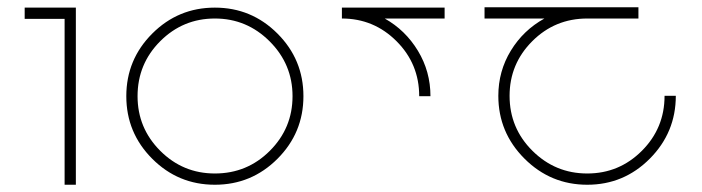

<svg xmlns="http://www.w3.org/2000/svg" viewBox="-20 -753 1933 529"><path d="M48 -732H158H189V-701V-244H158V-701H48Z M399.5 -660.5Q471 -732 572 -732Q673 -732 744.5 -660.5Q816 -589 816 -488Q816 -387 744.5 -315.5Q673 -244 572 -244Q471 -244 399.5 -315.5Q328 -387 328 -488Q328 -589 399.5 -660.5ZM359 -488Q359 -400 421.5 -337.5Q484 -275 572 -275Q661 -275 723.5 -337.5Q786 -400 786 -488Q786 -576 723 -639Q660 -702 572 -702Q484 -702 421.5 -639.5Q359 -577 359 -488Z M922 -732H1205V-702H1040Q1097 -670 1131.5 -613Q1166 -556 1166 -488H1135Q1135 -577 1072.5 -639.5Q1010 -702 922 -702Z M1598 -733H1739V-702H1598Q1509 -702 1446.5 -639.5Q1384 -577 1384 -489Q1384 -400 1447 -337.5Q1510 -275 1598 -275Q1686 -275 1748.5 -337.5Q1811 -400 1811 -489H1842Q1842 -388 1770.5 -316Q1699 -244 1598 -244Q1497 -244 1425 -316Q1353 -388 1353 -489Q1353 -557 1387.5 -613.5Q1422 -670 1480 -702H1315V-733Z"/></svg>

Font: Neo
Style: Regular
Weight: 400
Version: Version 1.1